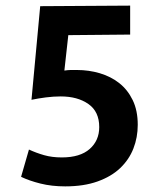

<svg xmlns="http://www.w3.org/2000/svg" viewBox="-20 -652 570 683"><path d="M443 -632V-529L223 -527L209 -401Q223 -403 231.5 -403Q240 -403 254 -403Q296 -403 335 -391.5Q374 -380 404 -356.5Q434 -333 452 -296Q470 -259 470 -208Q470 -163 454.5 -123.5Q439 -84 407.5 -54Q376 -24 327 -6.5Q278 11 212 11Q164 11 124 1Q84 -9 55 -23L83 -120Q109 -108 137 -100Q165 -92 200 -92Q265 -92 299 -122Q333 -152 333 -200Q333 -255 294.5 -282Q256 -309 196 -309Q170 -309 143 -305.5Q116 -302 92 -297L123 -630Z"/></svg>

Font: Mukta Vaani
Style: Bold
Weight: 700
Designer: Noopur Datye, Girish Dalvi, Yashodeep Gholap, Pallavi Karambelkar
Foundry: Ek Type
Version: Version 2.538;PS 1.000;hotconv 16.6.51;makeotf.lib2.5.65220;